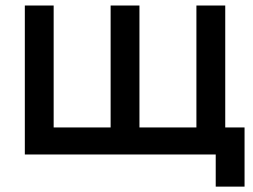

<svg xmlns="http://www.w3.org/2000/svg" viewBox="-20 -560 916 696"><path d="M762 116.5V0H70V-540H174.5V-98H381V-540H485.5V-98H692V-540H796.5V-98H866.5V116.5Z"/></svg>

Font: Vela Sans SemBd
Style: Regular
Weight: 600
Designer: Principal design: Mikhail Sharanda - project Manrope.
Design modification: Ravid Balaliev
Foundry: Mikhail Sharanda
Version: Version 1.001